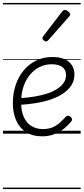

<svg xmlns="http://www.w3.org/2000/svg" viewBox="-20 -905 566 1300"><path d="M266 18Q199 18 154.5 -11.5Q110 -41 88.5 -92Q67 -143 67 -206Q67 -272 86 -329Q105 -386 140.5 -428.5Q176 -471 225 -495Q274 -519 336 -519Q386 -519 419 -503.5Q452 -488 468 -461.5Q484 -435 484 -402Q484 -360 463.5 -328Q443 -296 407.5 -272Q372 -248 325 -232Q278 -216 223.5 -207Q169 -198 111 -195L116 -241Q161 -243 206 -250Q251 -257 291 -269Q331 -281 361.5 -299.5Q392 -318 409.5 -342Q427 -366 427 -396Q427 -433 401.5 -451.5Q376 -470 330 -470Q286 -470 248.5 -451.5Q211 -433 182.5 -398.5Q154 -364 138.5 -317Q123 -270 123 -213Q123 -150 142.5 -109.5Q162 -69 195.5 -50Q229 -31 270 -31Q309 -31 337.5 -43.5Q366 -56 387 -75.5Q408 -95 425 -114Q434 -122 442 -121.5Q450 -121 457 -115Q465 -108 467.5 -100Q470 -92 463 -83Q443 -58 414 -34.5Q385 -11 348 3.5Q311 18 266 18ZM292 -624Q285 -624 276 -631.5Q267 -639 267 -646Q267 -650 268.5 -653Q270 -656 273 -660L401 -827Q406 -833 410 -835.5Q414 -838 419 -838Q426 -838 434 -833Q442 -828 448.5 -821Q455 -814 455 -808Q455 -803 453 -800Q451 -797 447 -792L307 -633Q299 -624 292 -624ZM0 365H526V375H0ZM0 -20H526V0H0ZM0 -505H526V-500H0ZM0 -885H526V-875H0Z"/></svg>

Font: Playwrite GB J Guides
Style: Italic
Weight: 400
Italic angle: -7.01216°
Designer: Veronika Burian, José Scaglione
Foundry: TypeTogether
Version: Version 1.003